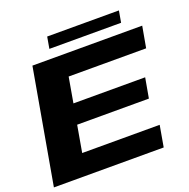

<svg xmlns="http://www.w3.org/2000/svg" viewBox="-145 -931 1048 1064"><g transform="rotate(-20 379.0 -399.0)"><path d="M-6 0H641.5L663.5 -125.5H206.5L234 -282.5H657L678 -400.5H255L281 -549.5H738L760.5 -675H113ZM233 -730H656L668 -798.5H245Z"/></g></svg>

Font: Anybody Expanded
Style: Bold Italic
Weight: 700
Width: 7
Italic angle: -10°
Version: Version 1.113;gftools[0.9.25]